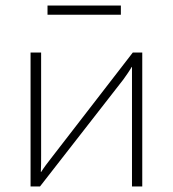

<svg xmlns="http://www.w3.org/2000/svg" viewBox="-20 -671 623 691"><path d="M415 -651H151V-618H415ZM492 -482H458L162 -99C151 -85 138 -68 128 -52H127C128 -72 128 -90 128 -110V-482H90V0H124L424 -385C434 -399 446 -416 454 -430H455V-375V0H492Z"/></svg>

Font: Exo 2 Extra Light
Style: Regular
Weight: 250
Designer: Natanael Gama
Version: Version 1.001;PS 001.001;hotconv 1.0.88;makeotf.lib2.5.64775